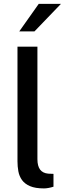

<svg xmlns="http://www.w3.org/2000/svg" viewBox="-20 -990 345 1016"><path d="M212.5 7Q166.5 7 138.8 -5Q111 -17 96.5 -37.2Q82 -57.5 77.2 -83.2Q72.5 -109 72.5 -136.5V-743H178V-147.5Q178 -111.5 192.2 -92.5Q206.5 -73.5 236 -71L263 -70V-2Q250.5 2 237.2 4.5Q224 7 212.5 7ZM185 -969.5H302.5L162.5 -824H82Z"/></svg>

Font: Public Sans Medium
Style: Regular
Weight: 500
Designer: The Public Sans Project Authors: Dan O. Williams and USWDS (Libre Franklin designed by Pablo Impallari and Rodrigo Fuenz
Version: Version 1.007